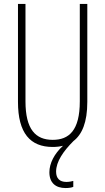

<svg xmlns="http://www.w3.org/2000/svg" viewBox="-20 -734 533 972"><path d="M264 135C264 84 301 31 352 -20C395 -53 422 -114 422 -218V-714H384V-221C384 -73 329 -26 247 -26C160 -26 109 -79 109 -221V-714H71V-218C71 -60 133 10 247 10C265 10 283 8 299 4C255 44 230 93 230 138C230 192 262 218 312 218C327 218 342 216 351 212V182C344 184 330 187 316 187C282 187 264 169 264 135Z"/></svg>

Font: Noto Sans Sinhala ExtraCondensed ExtraLight
Style: Regular
Weight: 200
Width: 2
Designer: Jelle Bosma - Monotype Design Team
Foundry: Monotype Imaging Inc.
Version: Version 2.006